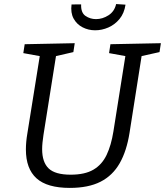

<svg xmlns="http://www.w3.org/2000/svg" viewBox="-20 -909 806 938"><path d="M519.5 -693 766 -698 759.3 -654.5 660.4 -632.5 673.7 -647.2 613.1 -261.7Q599.1 -171.7 564.7 -111.5Q530.4 -51.3 471 -21.1Q411.7 9 321 9Q210.3 9 158.4 -37.8Q106.5 -84.7 106.5 -178.7Q106.5 -196.4 108.2 -215.7Q109.9 -235.1 113.5 -256.1L176.2 -647.2L185.5 -632.8L93.9 -649.5L100.6 -693L345.1 -698L338.4 -654.5L242.8 -632.5L255.5 -647.2L192.5 -250.7Q189.5 -231 187.7 -213.4Q185.9 -195.7 185.9 -180.4Q185.9 -116.5 217.8 -86Q249.8 -55.6 325 -55.6Q394.6 -55.6 436.4 -80.1Q478.1 -104.5 500.8 -152Q523.4 -199.5 534.1 -267.1L594.4 -647.2L604.7 -632.8L512.8 -649.5ZM445 -761Q411.6 -761 383.4 -775.6Q355.2 -790.1 339.7 -818.1Q324.2 -846.2 329.5 -887.2L376.4 -887.6Q374.7 -847.2 397.5 -831.4Q420.4 -815.6 449 -815.6Q481 -815.6 510.2 -834.4Q539.3 -853.2 547.3 -889.2L593.2 -886.2Q586.8 -843.8 563.8 -816.1Q540.8 -788.4 509.2 -774.7Q477.7 -761 445 -761Z"/></svg>

Font: Bitter Thin
Style: Italic
Weight: 100
Italic angle: -9°
Designer: Sol Matas, and Bitter project Authors
Foundry: Sol Matas
Version: Version 2.002